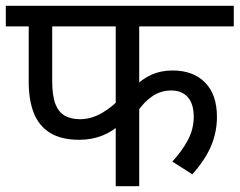

<svg xmlns="http://www.w3.org/2000/svg" viewBox="-20 -642 826 662"><path d="M460 -551V-313L442 -341Q470 -370 502.5 -384.5Q535 -399 575 -399Q646 -399 687 -357.5Q728 -316 728 -239Q728 -186 707.5 -138Q687 -90 643 -41L574 -85Q607 -120 627.5 -158.5Q648 -197 648 -239Q648 -284 627.5 -307Q607 -330 571 -330Q534 -330 505 -310Q476 -290 454 -257L460 -293V0H379V-238L395 -215Q371 -190 334 -175Q297 -160 253 -160Q191 -160 152.5 -184Q114 -208 96.5 -252.5Q79 -297 79 -360V-551H0V-622H786V-551ZM160 -551V-362Q160 -312 171 -283.5Q182 -255 203.5 -243Q225 -231 256 -231Q295 -231 332.5 -253Q370 -275 397 -306L379 -252V-551Z"/></svg>

Font: hexlhindi05
Style: Book
Weight: 400
Designer: Jelle Bosma - Monotype Design Team
Foundry: Monotype Imaging Inc.
Version: Version 2.003